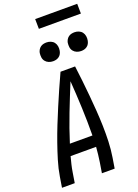

<svg xmlns="http://www.w3.org/2000/svg" viewBox="-202 -1206 929 1288"><g transform="rotate(-20 262.5 -562.5)"><path d="M6 0 18 -74Q27 -130 44 -186Q61 -242 80.5 -297.5Q100 -353 122 -408Q144 -463 167 -517.5Q190 -572 214 -626.5Q238 -681 263 -735H367Q374 -681 380 -626.5Q386 -572 391 -517.5Q396 -463 400 -408Q404 -353 405.5 -297.5Q407 -242 405 -186Q403 -130 394 -74L382 0H291L303 -74Q307 -100 310 -127Q313 -154 315 -180H133Q126 -154 119.5 -127Q113 -100 109 -74L97 0ZM157 -260H318Q319 -359 315 -457Q311 -555 304 -652Q264 -555 226 -457Q188 -359 157 -260ZM441 -818Q425 -818 410.5 -824Q396 -830 386.5 -842Q377 -854 375 -869.5Q373 -885 375 -901Q377 -912 383 -922.5Q389 -933 398.5 -940Q408 -947 419 -949.5Q430 -952 441 -952Q457 -952 471.5 -946Q486 -940 495 -928Q504 -916 506.5 -900.5Q509 -885 506 -869Q504 -858 498.5 -847.5Q493 -837 483 -830Q473 -823 462.5 -820.5Q452 -818 441 -818ZM241 -818Q225 -818 210.5 -824Q196 -830 186.5 -842Q177 -854 175 -869.5Q173 -885 175 -901Q177 -912 183 -922.5Q189 -933 198.5 -940Q208 -947 219 -949.5Q230 -952 241 -952Q257 -952 271.5 -946Q286 -940 295 -928Q304 -916 306.5 -900.5Q309 -885 306 -869Q304 -858 298.5 -847.5Q293 -837 283 -830Q273 -823 262.5 -820.5Q252 -818 241 -818ZM225 -1055 224 -1125H524L525 -1055Z"/></g></svg>

Font: Iosevka Term Curly Md Obl
Style: Regular
Weight: 500
Italic angle: -9°
Designer: Belleve Invis
Foundry: Belleve Invis
Version: Version 32.3.0